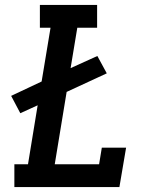

<svg xmlns="http://www.w3.org/2000/svg" viewBox="-20 -755 640 775"><path d="M38 0V-92H93L132 -330L62 -298L25 -368L148 -426L184 -643H141V-735H372V-643H292L265 -480L373 -529L411 -459L249 -384L201 -92H380L391 -159H489L462 0Z"/></svg>

Font: Iosevka Etoile SmBdObl
Style: Regular
Weight: 600
Italic angle: -9°
Designer: Belleve Invis
Foundry: Belleve Invis
Version: Version 15.5.2; ttfautohint (v1.8.4)